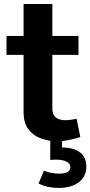

<svg xmlns="http://www.w3.org/2000/svg" viewBox="-20 -694 448 951"><path d="M407.7 130.9Q407.7 180.2 370.6 208.5Q333.5 236.8 270 236.8Q243.2 236.8 218.5 231.7Q193.8 226.6 170.9 214.8L197.8 151.4Q211.9 157.7 232.2 161.9Q252.4 166 271.5 166Q328.6 166 328.6 134.3Q328.6 117.2 309.8 106.9Q291 96.7 257.3 96.7Q241.2 96.7 229 98.6V-0.5H287.1V36.6Q345.2 36.6 376.5 61Q407.7 85.4 407.7 130.9ZM359.4 -105.5 377.9 -15.1Q351.6 -6.8 322 -0.7Q292.5 5.4 262.7 5.4Q217.8 5.4 179.9 -9.3Q142.1 -23.9 119.4 -55.7Q96.7 -87.4 96.7 -139.2V-422.4H12.2V-516.1H96.7V-674.3H239.3V-516.1H368.7V-422.4H239.3V-155.3Q239.3 -126 256.6 -112.3Q273.9 -98.6 303.2 -98.6Q316.4 -98.6 332 -100.8Q347.7 -103 359.4 -105.5Z"/></svg>

Font: Estedad-FD Bold
Style: Regular
Weight: 700
Designer: Amin Abedi
Version: Version 7.3